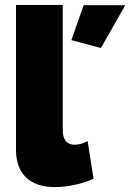

<svg xmlns="http://www.w3.org/2000/svg" viewBox="-20 -750 529 780"><path d="M45 -730H235V-222Q235 -162 284 -162Q296 -162 310 -166Q324 -170 336 -177L360 -24Q326 -8 283.5 1Q241 10 203 10Q127 10 86 -29Q45 -68 45 -142ZM390 -555 270 -587 320 -729H489Z"/></svg>

Font: Raleway
Style: Heavy
Weight: 900
Designer: Matt McInerney, Pablo Impallari, Rodrigo Fuenzalida
Foundry: Matt McInerney, Pablo Impallari, Rodrigo Fuenzalida
Version: Version 2.001; ttfautohint (v0.8) -G 200 -r 50